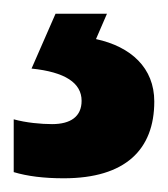

<svg xmlns="http://www.w3.org/2000/svg" viewBox="-38 -20 245 280"><path d="M187 128C187 79 153 48 102 37L118 0H43L8 80C57 85 81 101 81 127C81 150 65 161 38 161C22 161 0 159 -18 154V231C2 237 26 240 55 240C145 240 187 198 187 128Z"/></svg>

Font: Noto Sans Devanagari Condensed
Style: Bold
Weight: 700
Width: 3
Designer: Jelle Bosma - Monotype Design Team
Foundry: Monotype Imaging Inc.
Version: Version 2.004